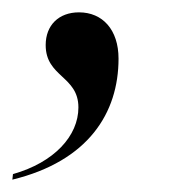

<svg xmlns="http://www.w3.org/2000/svg" viewBox="-52 -144 296 311"><path d="M-31 138 -32 147C91 117 140 39 140 -49C140 -96 114 -124 76 -124C43 -124 22 -103 22 -71C22 -19 75 -21 75 30C75 76 36 119 -31 138Z"/></svg>

Font: Noto Serif Display Condensed Medium
Style: Italic
Weight: 500
Width: 3
Italic angle: -12°
Designer: Monotype Design Team
Foundry: Monotype Imaging Inc.
Version: Version 2.009